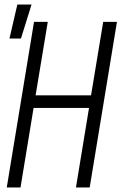

<svg xmlns="http://www.w3.org/2000/svg" viewBox="-20 -832 540 852"><path d="M10 0 131 -735H192L138 -409H384L438 -735H499L378 0H317L375 -353H129L71 0ZM22 -661 57 -812H120L73 -661Z"/></svg>

Font: Iosevka Light Oblique
Style: Regular
Weight: 300
Italic angle: -9°
Monospace: yes
Designer: Belleve Invis
Foundry: Belleve Invis
Version: Version 32.5.0; ttfautohint (v1.8.4)